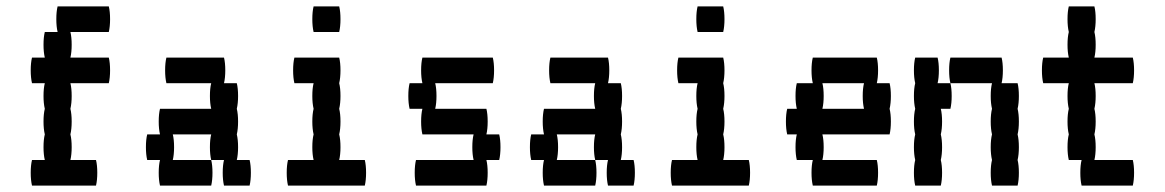

<svg xmlns="http://www.w3.org/2000/svg" viewBox="-20 -580 3640 600"><path d="M320 -400Q324 -384 324 -360Q324 -337 320 -320H200Q204 -304 204 -280Q204 -257 200 -240Q204 -224 204 -200Q204 -177 200 -160Q204 -144 204 -120Q204 -97 200 -80H280Q284 -64 284 -40Q284 -17 280 0H80Q76 -17 76 -40Q76 -64 80 -80H120Q116 -97 116 -120Q116 -144 120 -160Q116 -177 116 -200Q116 -224 120 -240Q116 -257 116 -280Q116 -304 120 -320H80Q76 -337 76 -360Q76 -384 80 -400H120Q116 -417 116 -440Q116 -464 120 -480H160Q156 -497 156 -520Q156 -544 160 -560H320Q324 -544 324 -520Q324 -497 320 -480H200Q204 -464 204 -440Q204 -417 200 -400Z M764 -40Q764 -17 760 0H680Q676 -17 676 -40Q676 -64 680 -80H640Q636 -97 636 -120Q636 -144 640 -160H520Q524 -144 524 -120Q524 -97 520 -80H640Q644 -64 644 -40Q644 -17 640 0H480Q476 -17 476 -40Q476 -64 480 -80H440Q436 -97 436 -120Q436 -144 440 -160H480Q476 -177 476 -200Q476 -224 480 -240H640Q636 -257 636 -280Q636 -304 640 -320H500Q496 -337 496 -360Q496 -384 500 -400H680Q684 -384 684 -360Q684 -337 680 -320H720Q724 -304 724 -280Q724 -257 720 -240Q724 -224 724 -200Q724 -177 720 -160Q724 -144 724 -120Q724 -97 720 -80H760Q764 -64 764 -40Z M960 -480Q956 -497 956 -520Q956 -544 960 -560H1040Q1044 -544 1044 -520Q1044 -497 1040 -480ZM1124 -40Q1124 -17 1120 0H880Q876 -17 876 -40Q876 -64 880 -80H960Q956 -97 956 -120Q956 -144 960 -160Q956 -177 956 -200Q956 -224 960 -240Q956 -257 956 -280Q956 -304 960 -320H900Q896 -337 896 -360Q896 -384 900 -400H1040Q1044 -384 1044 -360Q1044 -337 1040 -320Q1044 -304 1044 -280Q1044 -257 1040 -240Q1044 -224 1044 -200Q1044 -177 1040 -160Q1044 -144 1044 -120Q1044 -97 1040 -80H1120Q1124 -64 1124 -40Z M1540 -80H1500Q1504 -64 1504 -40Q1504 -17 1500 0H1280Q1276 -17 1276 -40Q1276 -64 1280 -80H1460Q1456 -97 1456 -120Q1456 -144 1460 -160H1300Q1296 -177 1296 -200Q1296 -224 1300 -240H1260Q1256 -257 1256 -280Q1256 -304 1260 -320H1300Q1296 -337 1296 -360Q1296 -384 1300 -400H1520Q1524 -384 1524 -360Q1524 -337 1520 -320H1340Q1344 -304 1344 -280Q1344 -257 1340 -240H1500Q1504 -224 1504 -200Q1504 -177 1500 -160H1540Q1544 -144 1544 -120Q1544 -97 1540 -80Z M1964 -40Q1964 -17 1960 0H1880Q1876 -17 1876 -40Q1876 -64 1880 -80H1840Q1836 -97 1836 -120Q1836 -144 1840 -160H1720Q1724 -144 1724 -120Q1724 -97 1720 -80H1840Q1844 -64 1844 -40Q1844 -17 1840 0H1680Q1676 -17 1676 -40Q1676 -64 1680 -80H1640Q1636 -97 1636 -120Q1636 -144 1640 -160H1680Q1676 -177 1676 -200Q1676 -224 1680 -240H1840Q1836 -257 1836 -280Q1836 -304 1840 -320H1700Q1696 -337 1696 -360Q1696 -384 1700 -400H1880Q1884 -384 1884 -360Q1884 -337 1880 -320H1920Q1924 -304 1924 -280Q1924 -257 1920 -240Q1924 -224 1924 -200Q1924 -177 1920 -160Q1924 -144 1924 -120Q1924 -97 1920 -80H1960Q1964 -64 1964 -40Z M2160 -480Q2156 -497 2156 -520Q2156 -544 2160 -560H2240Q2244 -544 2244 -520Q2244 -497 2240 -480ZM2324 -40Q2324 -17 2320 0H2080Q2076 -17 2076 -40Q2076 -64 2080 -80H2160Q2156 -97 2156 -120Q2156 -144 2160 -160Q2156 -177 2156 -200Q2156 -224 2160 -240Q2156 -257 2156 -280Q2156 -304 2160 -320H2100Q2096 -337 2096 -360Q2096 -384 2100 -400H2240Q2244 -384 2244 -360Q2244 -337 2240 -320Q2244 -304 2244 -280Q2244 -257 2240 -240Q2244 -224 2244 -200Q2244 -177 2240 -160Q2244 -144 2244 -120Q2244 -97 2240 -80H2320Q2324 -64 2324 -40Z M2760 -240Q2764 -224 2764 -200Q2764 -177 2760 -160H2550Q2554 -144 2554 -120Q2554 -97 2550 -80H2720Q2724 -64 2724 -40Q2724 -17 2720 0H2520Q2516 -17 2516 -40Q2516 -64 2520 -80H2470Q2466 -97 2466 -120Q2466 -144 2470 -160H2440Q2436 -177 2436 -200Q2436 -224 2440 -240H2470Q2466 -257 2466 -280Q2466 -304 2470 -320H2520Q2516 -337 2516 -360Q2516 -384 2520 -400H2720Q2724 -384 2724 -360Q2724 -337 2720 -320H2760Q2764 -304 2764 -280Q2764 -257 2760 -240ZM2676 -280Q2676 -304 2680 -320H2550Q2554 -304 2554 -280Q2554 -257 2550 -240H2680Q2676 -257 2676 -280Z M2910 -320H2950Q2954 -304 2954 -280Q2954 -257 2950 -240H2920Q2924 -224 2924 -200Q2924 -177 2920 -160Q2924 -144 2924 -120Q2924 -97 2920 -80Q2924 -64 2924 -40Q2924 -17 2920 0H2840Q2836 -17 2836 -40Q2836 -64 2840 -80Q2836 -97 2836 -120Q2836 -144 2840 -160Q2836 -177 2836 -200Q2836 -224 2840 -240Q2836 -257 2836 -280Q2836 -304 2840 -320Q2836 -337 2836 -360Q2836 -384 2840 -400H2910Q2914 -384 2914 -360Q2914 -337 2910 -320ZM3164 -200Q3164 -177 3160 -160Q3164 -144 3164 -120Q3164 -97 3160 -80Q3164 -64 3164 -40Q3164 -17 3160 0H3080Q3076 -17 3076 -40Q3076 -64 3080 -80Q3076 -97 3076 -120Q3076 -144 3080 -160Q3076 -177 3076 -200Q3076 -224 3080 -240Q3076 -257 3076 -280Q3076 -304 3080 -320H2950Q2946 -337 2946 -360Q2946 -384 2950 -400H3110Q3114 -384 3114 -360Q3114 -337 3110 -320H3160Q3164 -304 3164 -280Q3164 -257 3160 -240Q3164 -224 3164 -200Z M3520 -80Q3524 -64 3524 -40Q3524 -17 3520 0H3360Q3356 -17 3356 -40Q3356 -64 3360 -80H3320Q3316 -97 3316 -120Q3316 -144 3320 -160Q3316 -177 3316 -200Q3316 -224 3320 -240Q3316 -257 3316 -280Q3316 -304 3320 -320H3240Q3236 -337 3236 -360Q3236 -384 3240 -400H3320Q3316 -417 3316 -440Q3316 -464 3320 -480Q3316 -497 3316 -520Q3316 -544 3320 -560H3400Q3404 -544 3404 -520Q3404 -497 3400 -480Q3404 -464 3404 -440Q3404 -417 3400 -400H3520Q3524 -384 3524 -360Q3524 -337 3520 -320H3400Q3404 -304 3404 -280Q3404 -257 3400 -240Q3404 -224 3404 -200Q3404 -177 3400 -160Q3404 -144 3404 -120Q3404 -97 3400 -80Z"/></svg>

Font: VT323
Style: Regular
Weight: 400
Monospace: yes
Designer: Peter Hull
Version: Version 2.000